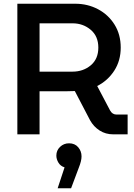

<svg xmlns="http://www.w3.org/2000/svg" viewBox="-20 -720 720 1029"><path d="M73 0V-700H383Q450 -700 505.5 -670.5Q561 -641 594 -588Q627 -535 627 -465Q627 -395 592.5 -341.5Q558 -288 501 -259L570 -128Q582 -106 605 -106H664V0H587Q546 0 514 -20.5Q482 -41 463 -75L381 -232Q359 -231 340 -231H192V0ZM192 -336H368Q426 -336 466.5 -370Q507 -404 507 -465Q507 -526 466 -560.5Q425 -595 369 -595H192ZM289 289 326 177Q304 170 293 151.5Q282 133 282 114Q282 86 302 67Q322 48 350 48Q381 48 399 69Q417 90 417 118Q417 142 403 177L361 289Z"/></svg>

Font: MuseoModerno Medium
Style: Regular
Weight: 500
Designer: Pablo Cosgaya, Héctor Gatti, Marcela Romero, and the Authors of The MuseoModerno Project.
Foundry: Omnibus-Type Team
Version: Version 1.001